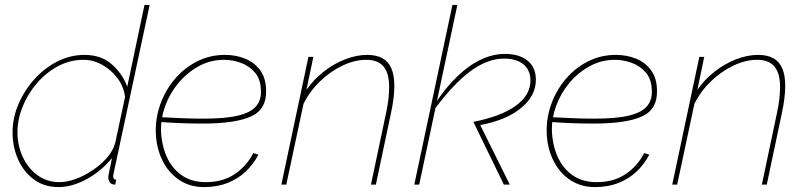

<svg xmlns="http://www.w3.org/2000/svg" viewBox="-20 -750 3274 780"><path d="M218 10Q159 10 117 -21.5Q75 -53 53 -103.5Q31 -154 31 -211Q31 -271 55 -327Q79 -383 120 -428.5Q161 -474 213.5 -500.5Q266 -527 323 -527Q391 -527 434.5 -488.5Q478 -450 497 -398L567 -730H588L441 -43Q440 -40 440 -37.5Q440 -35 440 -33Q440 -20 452 -20L448 0Q444 0 441 -0.5Q438 -1 436 -2Q428 -5 424 -12.5Q420 -20 420 -30Q420 -32 420.5 -36.5Q421 -41 424.5 -57Q428 -73 435 -108Q393 -56 333.5 -23Q274 10 218 10ZM222 -10Q251 -10 286 -22.5Q321 -35 355 -57.5Q389 -80 414 -108.5Q439 -137 448 -169L488 -356Q483 -398 457.5 -432Q432 -466 395.5 -486.5Q359 -507 319 -507Q264 -507 215.5 -481Q167 -455 130 -412Q93 -369 72 -317Q51 -265 51 -213Q51 -159 72.5 -112.5Q94 -66 132.5 -38Q171 -10 222 -10Z M809 10Q750 10 706.5 -20Q663 -50 639 -100Q615 -150 613 -210Q611 -269 631 -325.5Q651 -382 689 -427.5Q727 -473 779.5 -500Q832 -527 894 -527Q939 -527 976.5 -511.5Q1014 -496 1037 -464.5Q1060 -433 1061 -385Q1064 -306 1000 -277Q936 -248 804 -248Q763 -248 719.5 -249.5Q676 -251 622 -255L630 -274Q686 -271 727.5 -269.5Q769 -268 807 -268Q896 -268 947.5 -280.5Q999 -293 1020.5 -318.5Q1042 -344 1040 -383Q1039 -428 1016 -455Q993 -482 959 -494.5Q925 -507 890 -507Q835 -507 787.5 -481Q740 -455 705 -413Q670 -371 651.5 -320.5Q633 -270 634 -221Q636 -161 657.5 -113Q679 -65 719 -37.5Q759 -10 816 -10Q884 -10 932.5 -42Q981 -74 1009 -128L1030 -122Q1009 -82 977.5 -52.5Q946 -23 904 -6.5Q862 10 809 10Z M1233 -519H1253L1225 -385Q1254 -427 1295 -459Q1336 -491 1382 -509Q1428 -527 1472 -527Q1509 -527 1533.5 -513.5Q1558 -500 1570 -472Q1582 -444 1582 -401Q1582 -377 1578.5 -349Q1575 -321 1568 -289L1507 0H1487L1548 -289Q1555 -321 1558 -347.5Q1561 -374 1561 -396Q1561 -453 1538 -480Q1515 -507 1468 -507Q1421 -507 1371.5 -483.5Q1322 -460 1280 -419.5Q1238 -379 1213 -328L1143 0H1123Z M1903 -255Q2016 -277 2075.5 -320.5Q2135 -364 2135 -423Q2135 -465 2106.5 -488.5Q2078 -512 2028 -512Q1982 -512 1934 -487.5Q1886 -463 1835 -412Q1784 -361 1727 -281L1745 -325Q1790 -394 1837.5 -439.5Q1885 -485 1934 -508Q1983 -531 2031 -531Q2090 -531 2123.5 -503.5Q2157 -476 2157 -426Q2157 -360 2096 -310.5Q2035 -261 1931 -242L2051 0H2027ZM1818 -730H1838L1683 0H1663Z M2397 10Q2338 10 2294.5 -20Q2251 -50 2227 -100Q2203 -150 2201 -210Q2199 -269 2219 -325.5Q2239 -382 2277 -427.5Q2315 -473 2367.5 -500Q2420 -527 2482 -527Q2527 -527 2564.5 -511.5Q2602 -496 2625 -464.5Q2648 -433 2649 -385Q2652 -306 2588 -277Q2524 -248 2392 -248Q2351 -248 2307.5 -249.5Q2264 -251 2210 -255L2218 -274Q2274 -271 2315.5 -269.5Q2357 -268 2395 -268Q2484 -268 2535.5 -280.5Q2587 -293 2608.5 -318.5Q2630 -344 2628 -383Q2627 -428 2604 -455Q2581 -482 2547 -494.5Q2513 -507 2478 -507Q2423 -507 2375.5 -481Q2328 -455 2293 -413Q2258 -371 2239.5 -320.5Q2221 -270 2222 -221Q2224 -161 2245.5 -113Q2267 -65 2307 -37.5Q2347 -10 2404 -10Q2472 -10 2520.5 -42Q2569 -74 2597 -128L2618 -122Q2597 -82 2565.5 -52.5Q2534 -23 2492 -6.5Q2450 10 2397 10Z M2821 -519H2841L2813 -385Q2842 -427 2883 -459Q2924 -491 2970 -509Q3016 -527 3060 -527Q3097 -527 3121.5 -513.5Q3146 -500 3158 -472Q3170 -444 3170 -401Q3170 -377 3166.5 -349Q3163 -321 3156 -289L3095 0H3075L3136 -289Q3143 -321 3146 -347.5Q3149 -374 3149 -396Q3149 -453 3126 -480Q3103 -507 3056 -507Q3009 -507 2959.5 -483.5Q2910 -460 2868 -419.5Q2826 -379 2801 -328L2731 0H2711Z"/></svg>

Font: Raleway Thin
Style: Italic
Weight: 100
Italic angle: -12°
Designer: Matt McInerney, Pablo Impallari, Rodrigo Fuenzalida
Foundry: Matt McInerney, Pablo Impallari, Rodrigo Fuenzalida
Version: Version 4.026